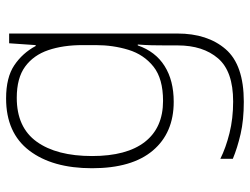

<svg xmlns="http://www.w3.org/2000/svg" viewBox="-115 -465 820 630"><g transform="rotate(-90 295.0 -150.0)"><path d="M287 -540Q356 -540 396 -513Q436 -486 459 -443H462L468 -530H500V22Q500 121 448.5 180.5Q397 240 276 240Q216 240 170.5 229.5Q125 219 89 204V163Q125 181 173 193Q221 205 277 205Q376 205 418.5 155.5Q461 106 461 23V-15Q461 -40 461.5 -61.5Q462 -83 464 -108H461Q441 -50 393.5 -20Q346 10 276 10Q174 10 116 -58.5Q58 -127 58 -258Q58 -388 116 -464Q174 -540 287 -540ZM289 -505Q192 -505 145 -439.5Q98 -374 98 -258Q98 -144 144.5 -84.5Q191 -25 279 -25Q352 -25 391.5 -56.5Q431 -88 446.5 -138.5Q462 -189 462 -246V-289Q462 -353 445.5 -401.5Q429 -450 391.5 -477.5Q354 -505 289 -505Z"/></g></svg>

Font: Noto Sans Khmer UI ExtraLight
Style: Regular
Weight: 200
Designer: Danh Hong and the Monotype Design Team
Foundry: Monotype Imaging Inc.
Version: Version 2.002; ttfautohint (v1.8.4.7-5d5b)